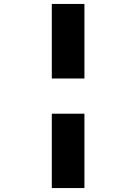

<svg xmlns="http://www.w3.org/2000/svg" viewBox="-20 -761 690 971"><path d="M242 -364V-741H407V-364ZM242 190V-186H407V190Z"/></svg>

Font: Azeret Mono Thin
Style: Bold
Weight: 700
Version: Version 1.002